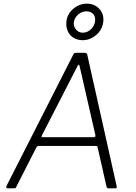

<svg xmlns="http://www.w3.org/2000/svg" viewBox="-20 -1031 746 1051"><path d="M22 0Q18 0 15.5 -3.5Q13 -7 15 -12L381 -732Q384 -738 387.5 -740Q391 -742 398 -742H442Q450 -742 454 -738.5Q458 -735 458 -730L619 -10Q620 -6 618 -3Q616 0 611 0H576Q564 0 563 -10L514 -226Q513 -232 506 -232H191Q183 -232 179 -224L68 -6Q67 -2 64 -1Q61 0 56 0H22ZM494 -280Q504 -280 502 -292L416 -668Q414 -678 410.5 -677Q407 -676 402 -665L211 -293Q207 -285 207.5 -282.5Q208 -280 212 -280ZM545 -909Q539 -867 506 -839Q473 -811 432 -811Q404 -811 382 -824.5Q360 -838 350 -862.5Q340 -887 344 -916Q349 -956 382 -983.5Q415 -1011 456 -1011Q485 -1011 506.5 -997Q528 -983 538.5 -960.5Q549 -938 545 -909ZM500 -913Q504 -939 490.5 -954Q477 -969 453 -969Q429 -969 408.5 -952Q388 -935 384 -908Q382 -886 396.5 -869Q411 -852 433 -852Q458 -852 477.5 -870.5Q497 -889 500 -913Z"/></svg>

Font: Libre Franklin Thin ExtraLight
Style: Italic
Weight: 250
Italic angle: -8°
Version: Version 3.000